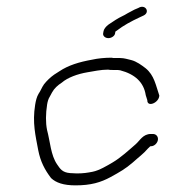

<svg xmlns="http://www.w3.org/2000/svg" viewBox="-20 -543 526 579"><path d="M327 -442 327.8 -447C328 -448 329.1 -449 331.3 -450C351.8 -466 375.9 -479 401.8 -491L412.6 -496C434.1 -506 418.3 -532 397.2 -519L385.4 -514C377.8 -510 370.1 -506 364.7 -503C352.4 -495 344.1 -493 328.5 -483L307.3 -469C298.2 -462 293.1 -455 292 -448L291 -442C289.9 -435 296.8 -428 306.8 -428C316.8 -428 325.9 -435 327 -442ZM441 -139H435C411 -139 401.8 -119 389.1 -108C368.3 -90 344.8 -68 319.4 -53C304 -44 279.6 -29 259 -25C243.5 -22 231.2 -20 211.2 -20C205.2 -20 198.3 -21 191.3 -21C167.6 -23 161.4 -34 152.4 -47C132.9 -75 131.4 -116 121.9 -151C117.4 -173 117.7 -200 122.1 -228C123.4 -236 125.8 -245 129.8 -251L136.8 -264C143.9 -277 154.3 -286 166.6 -294C183.9 -309 213.7 -320 243.5 -325C262 -328 283.7 -333 305.7 -333C310.6 -332 314.6 -332 319.6 -332H334.6C337.6 -332 339.4 -331 342.4 -331C386.6 -319.5 413.6 -295.1 419.5 -256L424.2 -241C423.5 -218 459.9 -233 460.4 -255C449.7 -286.4 445.1 -315.9 419.4 -337C407.8 -346 391.7 -358 375.3 -362C365.7 -364 355.3 -368 342.3 -368H327.3C323.3 -368 319.3 -368 316.4 -369C296.4 -369 275.1 -367 257.5 -363C218.4 -356 185.8 -346 159 -328L143.4 -318C132.1 -310 121.5 -300 112.8 -289C106.3 -280 102.6 -269 96.2 -260C90.8 -251 87.9 -239 86 -227C77.2 -172 87.2 -134 95.3 -90C101.9 -56 114.9 -31 134 -6C148.7 8 171.5 16 207.5 16C254.5 16 283.9 7 313.4 -9C340.8 -24 358.4 -34 380.4 -53C397.9 -69 412.5 -79 426 -95L433.2 -102H435.2C445.2 -102 454.6 -111 456.2 -121C457.7 -131 451 -139 441 -139Z"/></svg>

Font: CiSf OpenHand
Style: SquObl
Weight: 400
Foundry: Cannot Into Space Fonts
Version: Version 0.7892